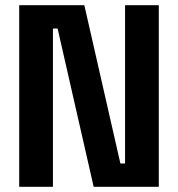

<svg xmlns="http://www.w3.org/2000/svg" viewBox="-20 -720 686 740"><path d="M54 0V-700H305L444 -90H462V-700H592V0H341L202 -610H184V0Z"/></svg>

Font: Space Grotesk Frontify
Style: Bold
Weight: 700
Designer: Florian Karsten
Version: Version 2.000